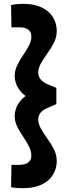

<svg xmlns="http://www.w3.org/2000/svg" viewBox="-20 -831 363 1005"><path d="M200 -357V-299Q163 -299 130.5 -317.5Q98 -336 77.5 -366.5Q57 -397 57 -434Q57 -462 70 -489Q83 -516 100.5 -541.5Q118 -567 131 -591Q144 -615 144 -639Q144 -665 127 -676.5Q110 -688 81 -688H40L38 -805Q54 -808 69.5 -809.5Q85 -811 99 -811Q145 -811 179 -799.5Q213 -788 234.5 -768Q256 -748 266.5 -722.5Q277 -697 277 -669Q277 -636 262 -607Q247 -578 228 -551.5Q209 -525 194.5 -500Q180 -475 180 -450Q180 -432 192 -416.5Q204 -401 229 -390L275 -371V-286L229 -266Q204 -256 192 -240.5Q180 -225 180 -207Q180 -182 194.5 -157Q209 -132 228 -105.5Q247 -79 262 -50Q277 -21 277 12Q277 40 266.5 65.5Q256 91 234.5 111Q213 131 179 142.5Q145 154 99 154Q85 154 69.5 153Q54 152 38 149L40 32H81Q110 32 127 20Q144 8 144 -17Q144 -41 131 -66Q118 -91 100.5 -116.5Q83 -142 70 -168.5Q57 -195 57 -223Q57 -260 77.5 -290.5Q98 -321 130.5 -339Q163 -357 200 -357Z"/></svg>

Font: Gabarito SemiBold
Style: Regular
Weight: 600
Designer: Leandro Assis / Alvaro Franca / Felipe Casaprima
Foundry: Naipe Foundry
Version: Version 1.000